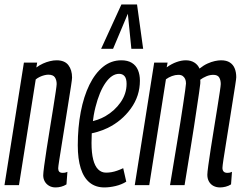

<svg xmlns="http://www.w3.org/2000/svg" viewBox="-25 -810 1065 840"><path d="M79.6 -536.2H137.6L134 -514.7Q148.4 -525.4 163.4 -532.1Q178.4 -538.9 193.7 -542.5Q208.9 -546.2 222.5 -546.2Q257.9 -546.2 274.1 -525.1Q290.3 -504 290.3 -470.4Q290.3 -464.1 285.8 -434.2Q281.2 -404.3 274.3 -361.2Q267.5 -318 259.9 -270.6Q252.4 -223.2 245.5 -180.6Q238.6 -137.9 234.1 -108.7Q229.6 -79.6 229.6 -73.5Q229.6 -64 234.1 -58.9Q238.6 -53.8 249.8 -53.8Q253.9 -53.8 258.5 -54.5Q263 -55.2 269.9 -58.3L265.8 -3.3Q254.9 3.6 242.5 6.8Q230.2 10 218.2 10Q202 10 189.8 2.9Q177.5 -4.3 170.8 -16.2Q164.1 -28.1 164.1 -42.9Q164.1 -53.1 168.3 -84.6Q172.5 -116.2 179.2 -159.4Q186 -202.5 193.5 -249.1Q201 -295.7 207.8 -337.6Q214.5 -379.5 218.7 -407.9Q222.9 -436.3 222.9 -442.3Q222.9 -459.7 215.2 -471.5Q207.5 -483.3 185.9 -483.3Q178.8 -483.3 168.7 -480.8Q158.6 -478.2 148.9 -473.6Q139.1 -469 131.3 -462.5L58 0H-5.4Z M365.3 -276.9Q384 -280 401.9 -286.2Q419.7 -292.3 435.6 -301.4Q477.2 -325.5 503 -362.9Q528.8 -400.3 528.8 -443.2Q528.8 -466.5 519.9 -476.8Q511.1 -487 496.1 -487Q464.5 -487 437.1 -448.2Q409.8 -409.4 392.6 -341.1Q375.4 -272.8 375.4 -184.5Q375.4 -141 382.7 -112.2Q390 -83.4 404.3 -69.1Q418.6 -54.7 438.9 -54.7Q450.5 -54.7 462.4 -56.7Q474.4 -58.7 487.2 -63.2Q500.1 -67.6 514 -74.2L527.4 -15.2Q507.2 -2.5 480.9 3.8Q454.7 10 431.7 10Q393.3 10 367.2 -11.2Q341.1 -32.5 328.2 -73.8Q315.3 -115.1 315.3 -174.2Q315.3 -252.6 328.3 -320.3Q341.3 -388.1 366 -438.7Q390.8 -489.3 426 -517.8Q461.2 -546.2 505.9 -546.2Q533.9 -546.2 552 -534.9Q570.1 -523.6 578.6 -503.5Q587.1 -483.3 587.1 -457.1Q587.1 -389.9 547.4 -335.1Q507.7 -280.3 446.1 -250.2Q424.3 -239.8 400.8 -232.9Q377.3 -226.1 354.2 -222.9ZM417.4 -596.5 506.2 -790.5H574.5L601.3 -596.5H549.7L534.3 -749.8L469.7 -596.5Z M937.5 10Q921.3 10 908.8 3.3Q896.2 -3.3 889.2 -15.9Q882.1 -28.4 882.1 -45.4Q882.1 -55 886.3 -86.2Q890.5 -117.4 897.2 -160.4Q903.9 -203.4 911.5 -250Q919 -296.6 925.7 -338.1Q932.5 -379.6 936.6 -407.9Q940.8 -436.2 940.8 -442.3Q940.8 -459.7 933.9 -471.2Q926.9 -482.6 908.1 -482.6Q893 -482.6 878 -476.3Q862.9 -470 851 -461.1Q851.4 -457.8 851.5 -453.1Q851.5 -448.4 851.2 -444Q849.9 -431.2 845.8 -403.1Q841.6 -375 835.9 -336.9Q830.2 -298.9 823.8 -256.3Q817.4 -213.7 810.4 -171.9Q803.5 -130 797.8 -94Q792.1 -58 787.9 -33Q783.8 -8.1 782.5 0H718.8Q720.7 -10.8 725.3 -38.9Q729.9 -66.9 736.3 -105.6Q742.6 -144.4 750 -188.2Q757.4 -232 764.1 -274.9Q770.8 -317.9 776.4 -354.7Q782 -391.5 785.3 -415.7Q788.7 -439.9 788.7 -445Q788.7 -456.3 785 -464.5Q781.2 -472.7 774.2 -477.7Q767.2 -482.6 754.9 -482.6Q741.9 -482.6 727.2 -477.2Q712.6 -471.7 701 -463.2L628 0H564.6L649.6 -536.2H708.2L704.3 -515.4Q726 -531 747.6 -538.6Q769.2 -546.2 787.9 -546.2Q809.4 -546.2 825.1 -536.5Q840.8 -526.7 847.8 -509.9Q866 -524.4 882.9 -532Q899.8 -539.6 915 -542.9Q930.3 -546.2 942.1 -546.2Q966 -546.2 980.5 -536.7Q995.1 -527.3 1001.8 -510.7Q1008.6 -494.1 1008.6 -472.2Q1008.6 -465.9 1004 -436.5Q999.5 -407.1 992.6 -364.4Q985.7 -321.7 978.4 -274.7Q971 -227.6 964.1 -185Q957.2 -142.5 952.7 -112.8Q948.2 -83 948.2 -75.3Q948.2 -65.3 953.4 -59.5Q958.6 -53.8 969.8 -53.8Q973.9 -53.8 978.5 -54.5Q983 -55.2 989.9 -58.3L985.8 -3.3Q974.9 3.6 962.2 6.8Q949.6 10 937.5 10Z"/></svg>

Font: Georama ExtraCondensed Thin
Style: Italic
Weight: 100
Width: 2
Italic angle: -9°
Designer: Jean-Baptiste Levee
Foundry: Production Type
Version: Version 1.001